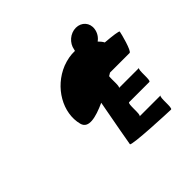

<svg xmlns="http://www.w3.org/2000/svg" viewBox="-149 -1071 914 914"><g transform="rotate(-45 308.5 -614.0)"><path d="M162 -574C174 -528 235 -543 303 -574C282 -463 261 -345 260 -338C258 -326 502 -316 515 -316C528 -316 515 -399 528 -399H386C399 -399 386 -482 399 -482H535C548 -482 535 -564 548 -564H412C422 -564 416 -616 419 -637C424 -640 430 -643 434 -646H566C579 -646 603 -738 605 -751C606 -756 566 -761 518 -765C513 -775 505 -784 497 -792C514 -804 526 -823 529 -844C535 -882 508 -912 470 -912C432 -912 397 -882 391 -844L389 -837C362 -838 334 -833 305 -822C200 -780 137 -669 162 -574Z"/></g></svg>

Font: Ampere
Style: Ita
Weight: 400
Version: Version 1